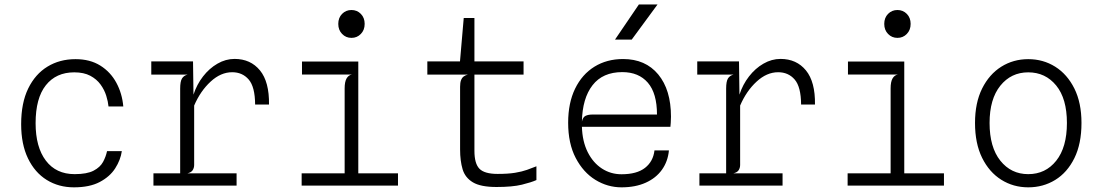

<svg xmlns="http://www.w3.org/2000/svg" viewBox="-20 -816 4840 844"><path d="M305 7.5Q238 7.5 185.5 -25Q133 -57.5 103 -119.8Q73 -182 73 -270Q73 -363.5 104 -427Q135 -490.5 188.8 -523.2Q242.5 -556 312 -556Q375.5 -556 420.8 -527.8Q466 -499.5 491.5 -452.2Q517 -405 522 -348H457Q455 -369.5 447 -395.2Q439 -421 422 -444.5Q405 -468 376.8 -483Q348.5 -498 306.5 -498Q226.5 -498 181.5 -441.2Q136.5 -384.5 136.5 -274.5Q136.5 -169.5 181.5 -110Q226.5 -50.5 308 -50.5Q362.5 -50.5 391.5 -65.8Q420.5 -81 433 -104.2Q445.5 -127.5 450.5 -151.5H515.5Q510 -113 486.5 -76.2Q463 -39.5 418.5 -16Q374 7.5 305 7.5Z M654.5 0V-54H772V-426.5Q772 -458 780 -471Q788 -484 804.5 -488H645V-546H828.5L830.5 -400Q845 -444.5 872.5 -480Q900 -515.5 936 -536.2Q972 -557 1011 -557Q1081.5 -557 1122.8 -506.5Q1164 -456 1162.5 -356.5H1101.5Q1101 -434.5 1073.2 -466.5Q1045.5 -498.5 1000.5 -498.5Q950.5 -498.5 905.8 -457.2Q861 -416 833.5 -352V-91Q833.5 -78.5 827.2 -68.2Q821 -58 803.5 -54H1020V0Z M1306 0V-54H1495V-427.5Q1495 -456.5 1503.5 -471.2Q1512 -486 1527.5 -488.5H1307.5V-545.5H1555V-54H1729.5V0ZM1525 -649.5Q1500.5 -649.5 1483.8 -666.8Q1467 -684 1467 -711Q1467 -738 1483.8 -755Q1500.5 -772 1525 -772Q1549.5 -772 1566.2 -755Q1583 -738 1583 -711Q1583 -684 1566.2 -666.8Q1549.5 -649.5 1525 -649.5Z M2162.5 6Q2093 6 2058.8 -14.5Q2024.5 -35 2013.5 -72Q2002.5 -109 2002.5 -158.5V-434.5Q2002.5 -452.5 2006.5 -463.2Q2010.5 -474 2018.2 -479.8Q2026 -485.5 2036.5 -488H1858.5V-546H2002L2018.5 -737H2065.5V-546H2281.5V-488H2065.5V-153Q2065.5 -96.5 2087.8 -74Q2110 -51.5 2167.5 -51.5Q2214 -51.5 2244.2 -56.5Q2274.5 -61.5 2296.2 -69.2Q2318 -77 2338 -85V-24.5Q2316 -14.5 2274.2 -4.2Q2232.5 6 2162.5 6Z M2712 7.5Q2651 7.5 2597.5 -25.2Q2544 -58 2510.8 -121.5Q2477.5 -185 2477.5 -276.5Q2477.5 -363.5 2508 -426.2Q2538.5 -489 2593 -522.8Q2647.5 -556.5 2719 -556.5Q2817.5 -556.5 2873.5 -488.8Q2929.5 -421 2929.5 -303Q2929.5 -288.5 2928.5 -276.5L2927 -258.5H2538Q2540 -194 2563.5 -147.2Q2587 -100.5 2625.8 -75.2Q2664.5 -50 2712 -50Q2779.5 -50 2815.5 -78.2Q2851.5 -106.5 2857 -155H2920.5Q2916 -106.5 2889.8 -69.8Q2863.5 -33 2818.2 -12.8Q2773 7.5 2712 7.5ZM2538 -281.5Q2542 -301 2554 -306.8Q2566 -312.5 2584 -312.5H2868Q2868 -406 2827.8 -452.5Q2787.5 -499 2715.5 -499Q2629.5 -499 2584.8 -441.5Q2540 -384 2538 -281.5ZM2683.5 -642 2788.5 -796.5H2870.5L2757 -642Z M3054.5 0V-54H3172V-426.5Q3172 -458 3180 -471Q3188 -484 3204.5 -488H3045V-546H3228.5L3230.5 -400Q3245 -444.5 3272.5 -480Q3300 -515.5 3336 -536.2Q3372 -557 3411 -557Q3481.5 -557 3522.8 -506.5Q3564 -456 3562.5 -356.5H3501.5Q3501 -434.5 3473.2 -466.5Q3445.5 -498.5 3400.5 -498.5Q3350.5 -498.5 3305.8 -457.2Q3261 -416 3233.5 -352V-91Q3233.5 -78.5 3227.2 -68.2Q3221 -58 3203.5 -54H3420V0Z M3706 0V-54H3895V-427.5Q3895 -456.5 3903.5 -471.2Q3912 -486 3927.5 -488.5H3707.5V-545.5H3955V-54H4129.5V0ZM3925 -649.5Q3900.5 -649.5 3883.8 -666.8Q3867 -684 3867 -711Q3867 -738 3883.8 -755Q3900.5 -772 3925 -772Q3949.5 -772 3966.2 -755Q3983 -738 3983 -711Q3983 -684 3966.2 -666.8Q3949.5 -649.5 3925 -649.5Z M4500 7.5Q4434.5 7.5 4381.5 -25.8Q4328.5 -59 4297.2 -122.2Q4266 -185.5 4266 -275.5Q4266 -364 4297.2 -426.8Q4328.5 -489.5 4381.5 -522.8Q4434.5 -556 4500 -556Q4565.5 -556 4618.5 -522.8Q4671.5 -489.5 4702.8 -426.8Q4734 -364 4734 -275.5Q4734 -184 4702.8 -120.8Q4671.5 -57.5 4618.5 -25Q4565.5 7.5 4500 7.5ZM4500 -50.5Q4576 -50.5 4623 -109.5Q4670 -168.5 4670 -275.5Q4670 -382.5 4622.8 -440.2Q4575.5 -498 4500 -498Q4424.5 -498 4377.2 -439.2Q4330 -380.5 4330 -275.5Q4330 -169 4377.2 -109.8Q4424.5 -50.5 4500 -50.5Z"/></svg>

Font: Spline Sans Mono Light
Style: Regular
Weight: 300
Monospace: yes
Version: Version 1.004